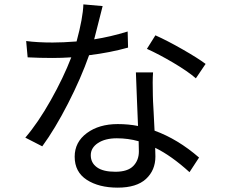

<svg xmlns="http://www.w3.org/2000/svg" viewBox="-20 -819 1040 885"><path d="M927.7 -524.4 882.8 -458Q845.7 -490.2 778.8 -529.8Q711.9 -569.3 657.2 -593.8L696.3 -656.2Q751 -631.8 821.8 -591.3Q892.6 -550.8 927.7 -524.4ZM568.4 -673.8 570.3 -599.6Q486.3 -576.2 390.6 -564.5Q353.5 -459 293.5 -341.8Q233.4 -224.6 174.8 -144.5L96.7 -184.6Q155.3 -252.9 213.9 -356.9Q272.5 -460.9 308.6 -554.7Q264.6 -551.8 221.7 -551.8Q163.1 -551.8 107.4 -554.7L100.6 -629.9Q152.3 -623 222.7 -623Q269.5 -623 333 -627.9Q362.3 -736.3 364.3 -798.8L453.1 -791Q449.2 -777.3 436 -723.6Q422.9 -669.9 414.1 -637.7Q489.3 -649.4 568.4 -673.8ZM620.1 -121.1Q620.1 -150.4 619.1 -168Q570.3 -181.6 518.6 -181.6Q464.8 -181.6 431.6 -159.7Q398.4 -137.7 398.4 -103.5Q398.4 -68.4 426.8 -47.9Q455.1 -27.3 511.7 -27.3Q568.4 -27.3 594.2 -53.7Q620.1 -80.1 620.1 -121.1ZM606.4 -485.4H685.5Q682.6 -446.3 684.6 -377.9Q684.6 -361.3 688 -304.7Q691.4 -248 692.4 -216.8Q799.8 -177.7 897.5 -92.8L853.5 -25.4Q769.5 -101.6 695.3 -137.7Q696.3 -123 696.3 -97.7Q696.3 -34.2 652.8 5.9Q609.4 45.9 522.5 45.9Q435.5 45.9 379.9 9.8Q324.2 -26.4 324.2 -96.7Q324.2 -164.1 380.4 -205.6Q436.5 -247.1 522.5 -247.1Q572.3 -247.1 616.2 -238.3Q615.2 -269.5 611.3 -357.9Q607.4 -446.3 606.4 -485.4Z"/></svg>

Font: Gen Shin Gothic Regular
Style: Regular
Weight: 400
Designer: [Source Han Sans]
Ryoko NISHIZUKA  (kana & ideographs); Paul D. Hunt (Latin, Greek & Cyrillic); Wenlong ZHANG  (bopomofo
Version: Version 1.002.20150607